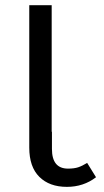

<svg xmlns="http://www.w3.org/2000/svg" viewBox="-20 -708 401 740"><path d="M315.9 -80.1 350.1 -24.9Q301.8 12.2 237.8 12.2Q170.4 12.2 131.6 -26.4Q92.8 -64.9 92.8 -139.2V-688H179.2V-200.2H180.2V-133.8Q180.2 -58.1 242.2 -58.1Q265.6 -58.1 281.2 -63.2Q296.9 -68.4 315.9 -80.1Z"/></svg>

Font: Fira Sans Book
Style: Regular
Weight: 350
Designer: Carrois Corporate & Edenspiekermann AG
Foundry: Carrois Corporate GbR & Edenspiekermann AG
Version: Version 4.203;PS 004.203;hotconv 1.0.88;makeotf.lib2.5.64775